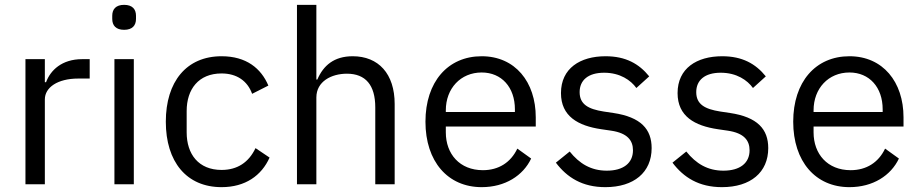

<svg xmlns="http://www.w3.org/2000/svg" viewBox="-20 -760 3794 792"><path d="M165 0V-350C165 -399 217 -436 303 -436H350V-516H319C235 -516 188 -470 170 -421H165V-516H85V0Z M492 -637C526 -637 541 -655 541 -682V-695C541 -722 526 -740 492 -740C458 -740 443 -722 443 -695V-682C443 -655 458 -637 492 -637ZM452 0H532V-516H452Z M894 12C992 12 1059 -36 1092 -110L1034 -149C1006 -90 959 -59 894 -59C799 -59 750 -124 750 -214V-302C750 -392 799 -457 894 -457C957 -457 1001 -426 1020 -373L1087 -407C1057 -478 996 -528 894 -528C749 -528 664 -423 664 -258C664 -93 749 12 894 12Z M1205 0H1285V-358C1285 -424 1347 -456 1411 -456C1488 -456 1528 -409 1528 -317V0H1608V-331C1608 -456 1541 -528 1435 -528C1358 -528 1314 -490 1289 -432H1285V-740H1205Z M1967 12C2064 12 2138 -36 2171 -106L2114 -147C2087 -90 2037 -58 1972 -58C1876 -58 1819 -125 1819 -214V-238H2190V-276C2190 -422 2105 -528 1967 -528C1827 -528 1735 -422 1735 -258C1735 -94 1827 12 1967 12ZM1967 -461C2049 -461 2104 -400 2104 -309V-298H1819V-305C1819 -395 1880 -461 1967 -461Z M2477 12C2595 12 2668 -49 2668 -149C2668 -227 2624 -277 2510 -294L2470 -300C2406 -310 2371 -330 2371 -380C2371 -429 2406 -460 2472 -460C2538 -460 2582 -429 2605 -397L2658 -445C2616 -497 2561 -528 2478 -528C2373 -528 2294 -478 2294 -376C2294 -280 2365 -241 2460 -227L2501 -221C2569 -211 2591 -180 2591 -140C2591 -87 2551 -56 2483 -56C2418 -56 2370 -85 2330 -135L2273 -89C2319 -28 2382 12 2477 12Z M2958 12C3076 12 3149 -49 3149 -149C3149 -227 3105 -277 2991 -294L2951 -300C2887 -310 2852 -330 2852 -380C2852 -429 2887 -460 2953 -460C3019 -460 3063 -429 3086 -397L3139 -445C3097 -497 3042 -528 2959 -528C2854 -528 2775 -478 2775 -376C2775 -280 2846 -241 2941 -227L2982 -221C3050 -211 3072 -180 3072 -140C3072 -87 3032 -56 2964 -56C2899 -56 2851 -85 2811 -135L2754 -89C2800 -28 2863 12 2958 12Z M3484 12C3581 12 3655 -36 3688 -106L3631 -147C3604 -90 3554 -58 3489 -58C3393 -58 3336 -125 3336 -214V-238H3707V-276C3707 -422 3622 -528 3484 -528C3344 -528 3252 -422 3252 -258C3252 -94 3344 12 3484 12ZM3484 -461C3566 -461 3621 -400 3621 -309V-298H3336V-305C3336 -395 3397 -461 3484 -461Z"/></svg>

Font: IBM Plex Thai Looped
Style: Regular
Weight: 400
Designer: Mike Abbink, Paul van der Laan, Pieter van Rosmalen, Ben Mitchell, Mark Frömberg
Foundry: Bold Monday
Version: Version 1.0